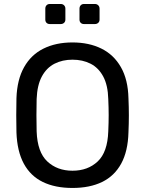

<svg xmlns="http://www.w3.org/2000/svg" viewBox="-20 -920 717 950"><path d="M338.5 10Q252.7 10 191.8 -19.6Q130.9 -49.2 97.7 -110.5Q64.6 -171.8 61.4 -264.9Q60.4 -309.1 60.4 -349.4Q60.4 -389.7 61.4 -434.4Q64.6 -526.4 99.3 -587.8Q133.9 -649.3 195.3 -679.6Q256.7 -710 338.5 -710Q420.2 -710 481.7 -679.6Q543.1 -649.3 578.2 -587.8Q613.4 -526.4 615.6 -434.4Q617.6 -389.7 617.6 -349.4Q617.6 -309.1 615.6 -264.9Q613.2 -171.8 579.7 -110.5Q546.1 -49.2 485.2 -19.6Q424.3 10 338.5 10ZM338.5 -75.3Q414.6 -75.3 463.4 -121.2Q512.3 -167.1 515.7 -270.1Q517.7 -314.7 517.7 -350.2Q517.7 -385.7 515.7 -429.9Q513.9 -498.6 490.6 -541.8Q467.3 -584.9 428.1 -604.8Q388.9 -624.7 338.5 -624.7Q289.1 -624.7 249.8 -604.8Q210.6 -584.9 187.2 -541.8Q163.9 -498.6 161.3 -429.9Q160.3 -385.7 160.3 -350.2Q160.3 -314.7 161.3 -270.1Q164.9 -167.1 214.1 -121.2Q263.2 -75.3 338.5 -75.3ZM395.5 -801Q385.4 -801 379.4 -807.1Q373.3 -813.1 373.3 -823.2V-877.3Q373.3 -887.3 379.4 -893.8Q385.4 -900.3 395.5 -900.3H449.6Q459.6 -900.3 466.1 -893.8Q472.6 -887.3 472.6 -877.3V-823.2Q472.6 -813.1 466.1 -807.1Q459.6 -801 449.6 -801ZM226.4 -801Q216.3 -801 210.2 -807.1Q204.2 -813.1 204.2 -823.2V-877.3Q204.2 -887.3 210.2 -893.8Q216.3 -900.3 226.4 -900.3H280.5Q290.5 -900.3 297 -893.8Q303.5 -887.3 303.5 -877.3V-823.2Q303.5 -813.1 297 -807.1Q290.5 -801 280.5 -801Z"/></svg>

Font: Rubik Light
Style: Regular
Weight: 300
Designer: Hubert and Fischer
Foundry: Hubert and Fischer
Version: Version 2.300;gftools[0.9.30]